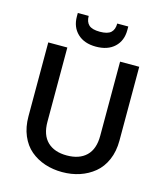

<svg xmlns="http://www.w3.org/2000/svg" viewBox="-131 -1001 951 1107"><g transform="rotate(15 345.0 -448.0)"><path d="M74.2 -253.9V-694.8H188V-252Q188 -172.9 229.5 -132.8Q271 -92.8 345.2 -92.8Q419.9 -92.8 461.4 -132.8Q502.9 -172.9 502.9 -252V-694.8H617.2V-253.9Q617.2 -189.5 595.2 -138.9Q573.2 -88.4 534.9 -56.9Q496.6 -25.4 448.2 -9.3Q399.9 6.8 344.2 6.8Q288.6 6.8 240.2 -9.3Q191.9 -25.4 154.5 -56.9Q117.2 -88.4 95.7 -138.9Q74.2 -189.5 74.2 -253.9ZM496.1 -880.9Q496.1 -817.9 455.8 -780Q415.5 -742.2 345.2 -742.2Q275.4 -742.2 235.1 -780.5Q194.8 -818.8 194.8 -881.8V-902.8H259.8Q259.8 -867.2 279.3 -849.1Q298.8 -831.1 345.2 -831.1Q391.6 -831.1 410.9 -849.1Q430.2 -867.2 430.2 -902.8H496.1Z"/></g></svg>

Font: SVN-Poppins Medium
Style: Regular
Weight: 500
Designer: Ninad Kale (Devanagari), Jonny Pinhorn (Latin)
Foundry: Indian Type Foundry
Version: Version 3.002 2017